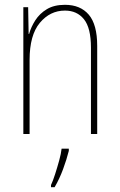

<svg xmlns="http://www.w3.org/2000/svg" viewBox="-20 -650 498 798"><path d="M250 -630Q314 -630 349 -589Q384 -548 384 -459V-93H358V-452Q358 -534 329 -570Q300 -606 250 -606Q188 -606 145.5 -555Q103 -504 103 -401V-93H77V-620H97L99 -509H101Q109 -538 127 -566Q145 -594 175 -612Q205 -630 250 -630ZM266 -23Q257 13 242 53.5Q227 94 207 128H192V119Q200 102 209 74Q218 46 226 17Q234 -12 236 -32H266Z"/></svg>

Font: Noto Sans Telugu UI Condensed Thin
Style: Regular
Weight: 100
Width: 3
Designer: Jelle Bosma - Monotype Design Team
Foundry: Monotype Imaging Inc.
Version: Version 2.005; ttfautohint (v1.8.4.7-5d5b)